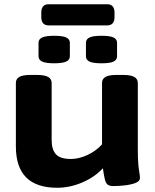

<svg xmlns="http://www.w3.org/2000/svg" viewBox="-20 -879 733 907"><path d="M250 8Q55 8 55 -187V-487Q55 -506 71 -515.5Q87 -525 124 -525H155Q191 -525 207.5 -515.5Q224 -506 224 -487V-218Q224 -172 244.5 -150Q265 -128 315 -128Q352 -128 392.5 -146.5Q433 -165 462 -197V-487Q462 -506 478 -515.5Q494 -525 531 -525H562Q598 -525 614.5 -515.5Q631 -506 631 -487V-174Q631 -127 633.5 -101.5Q636 -76 638.5 -63Q641 -50 641 -39Q641 -22 618.5 -14Q596 -6 567 -3Q538 0 517 0Q498 0 489 -6.5Q480 -13 475.5 -31Q471 -49 466 -84Q427 -42 368.5 -17Q310 8 250 8ZM460 -580Q420 -580 403 -588Q386 -596 386 -613V-677Q386 -694 403 -702Q420 -710 460 -710Q499 -710 516 -702Q533 -694 533 -677V-613Q533 -596 516 -588Q499 -580 460 -580ZM236 -580Q197 -580 179.5 -588Q162 -596 162 -613V-677Q162 -694 179.5 -702Q197 -710 236 -710Q275 -710 292.5 -702Q310 -694 310 -677V-613Q310 -596 292.5 -588Q275 -580 236 -580ZM210 -759Q175 -759 175 -799V-819Q175 -859 210 -859H486Q521 -859 521 -819V-799Q521 -759 486 -759Z"/></svg>

Font: Asap Expanded ExtraBold
Style: Regular
Weight: 800
Width: 7
Designer: Pablo Cosgaya
Foundry: Omnibus-Type
Version: Version 3.001; ttfautohint (v1.8.4.7-5d5b)